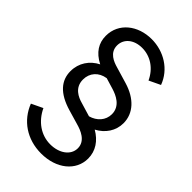

<svg xmlns="http://www.w3.org/2000/svg" viewBox="-256 -846 1040 1040"><g transform="rotate(45 264.5 -326.0)"><path d="M274 105C391 105 474 37 474 -56C474 -114 442 -161 388 -192C441 -220 474 -269 474 -327C474 -403 419 -461 329 -488L235 -516C203 -525 151 -544 151 -600C151 -650 193 -687 257 -687C321 -687 377 -649 406 -586L471 -617C439 -704 354 -757 260 -757C155 -757 71 -692 71 -594C71 -539 98 -494 159 -463C106 -436 71 -386 71 -323C71 -253 115 -199 218 -169L300 -145C336 -135 395 -113 395 -56C395 -2 342 35 274 35C203 35 142 -8 109 -78L44 -47C80 46 165 105 274 105ZM151 -339C151 -389 184 -427 237 -435L300 -416C336 -405 395 -380 395 -317C395 -270 362 -234 315 -221L235 -245C203 -254 151 -276 151 -339Z"/></g></svg>

Font: Mluvka
Style: Regular
Weight: 400
Designer: Modified by Jiří Krblich, Original typeface by Gumpita Rahayu
Foundry: Gumpita Rahayu & Jiří Krblich
Version: Version 2.000;Glyphs 3.1.1 (3134)